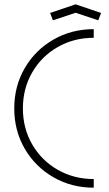

<svg xmlns="http://www.w3.org/2000/svg" viewBox="-20 -855 504 889"><path d="M46 -353Q46 -456 94.5 -539.5Q143 -623 227 -671.5Q311 -720 414 -720V-680Q322 -680 247 -637Q172 -594 129 -519.5Q86 -445 86 -353Q86 -261 129 -186.5Q172 -112 247 -69Q322 -26 414 -26V14Q311 14 227 -34.5Q143 -83 94.5 -166.5Q46 -250 46 -353ZM212 -795 330 -835 448 -795 435 -761 330 -796 225 -761Z"/></svg>

Font: Lineal Thin
Style: Regular
Weight: 200
Designer: Created by Frank Adebiaye with contributions from Anton Moglia & Ariel Martín Pérez
Created by Frank ADEBIAYE with FontF
Foundry: Velvetyne Type Foundry
Version: Version 2.000;Glyphs 3.2 (3227)